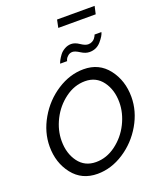

<svg xmlns="http://www.w3.org/2000/svg" viewBox="-194 -1219 1108 1340"><g transform="rotate(-20 360.5 -549.5)"><path d="M384 -1046 396 -1104H675L662 -1046ZM363 -807H311Q313 -816 321 -831Q329 -846 342.5 -864.5Q356 -883 379.5 -896.5Q403 -910 429 -910Q457 -910 488.5 -888.5Q520 -867 542 -867Q559 -867 572 -874Q585 -881 592 -890.5Q599 -900 602 -906Q605 -912 606 -916H657Q652 -891 618.5 -852Q585 -813 533 -813Q503 -813 470.5 -834Q438 -855 419 -855Q400 -855 386 -843.5Q372 -832 367.5 -821.5Q363 -811 363 -807ZM44 -288Q44 -394 101.5 -493.5Q159 -593 253.5 -654Q348 -715 450 -715Q565 -715 632 -628Q699 -541 699 -420Q699 -314 642 -215.5Q585 -117 491 -56Q397 5 295 5Q179 5 111.5 -81Q44 -167 44 -288ZM607 -413Q607 -506 560 -569.5Q513 -633 431 -633Q352 -633 283 -582Q214 -531 175 -453.5Q136 -376 136 -296Q136 -203 183 -139.5Q230 -76 313 -76Q392 -76 461 -127.5Q530 -179 568.5 -256.5Q607 -334 607 -413Z"/></g></svg>

Font: Raleway-v4020 Medium
Style: Italic
Weight: 500
Italic angle: -12°
Designer: Matt McInerney, Pablo Impallari, Rodrigo Fuenzalida
Foundry: Matt McInerney, Pablo Impallari, Rodrigo Fuenzalida
Version: Version 4.020;PS 004.020;hotconv 1.0.88;makeotf.lib2.5.64775